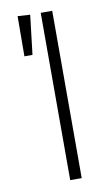

<svg xmlns="http://www.w3.org/2000/svg" viewBox="-81 -730 451 773"><g transform="rotate(-10 145.0 -343.5)"><path d="M189 -684V0H142V-684ZM48 -687 99 -684 80 -523H47Z"/></g></svg>

Font: Fira Sans Condensed ExtraLight
Style: Regular
Weight: 275
Width: 3
Designer: Carrois Corporate & Edenspiekermann AG
Foundry: Carrois Corporate GbR & Edenspiekermann AG
Version: Version 4.203